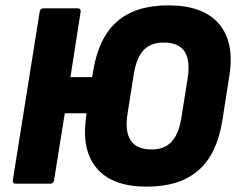

<svg xmlns="http://www.w3.org/2000/svg" viewBox="-20 -686 885 717"><path d="M609 -666Q739 -666 798 -596.5Q857 -527 836 -400L810 -234Q790 -110 720.5 -49.5Q651 11 528 11Q402 11 344 -54.5Q286 -120 300 -237L303 -263H222L182 -14Q180 0 168 0H40Q26 0 28 -14L128 -641Q130 -655 142 -655H269Q283 -655 281 -641L243 -398H324L328 -421Q348 -545 417 -605.5Q486 -666 609 -666ZM681 -395Q691 -461 669 -494Q647 -527 593 -527Q545 -528 517.5 -500Q490 -472 480 -411L456 -260Q446 -194 468.5 -161Q491 -128 544 -128Q592 -127 619.5 -155.5Q647 -184 657 -244Z"/></svg>

Font: Sofia Sans Semi Condensed Black
Style: Italic
Weight: 900
Italic angle: -9°
Version: Version 4.100